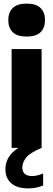

<svg xmlns="http://www.w3.org/2000/svg" viewBox="-20 -821 296 1066"><path d="M44.5 0V-548.5H211V0ZM128 -618Q75.5 -618 50.8 -642.2Q26 -666.5 26 -709.5Q26 -752 50.8 -776.5Q75.5 -801 128 -801Q180.5 -801 205.2 -776.5Q230 -752 230 -709.5Q230 -666.5 205.2 -642.2Q180.5 -618 128 -618ZM137.5 225Q74.5 225 42.2 196.2Q10 167.5 10 118.5Q10 70.5 42.5 33Q75 -4.5 162 -39.5L211 0Q145.5 27.5 124.8 54.5Q104 81.5 104 109Q104 156.5 159 156.5Q185 156.5 219.5 142V209Q203 215.5 183.2 220.2Q163.5 225 137.5 225Z"/></svg>

Font: Encode Sans Condensed ExtraBold
Style: Regular
Weight: 800
Width: 3
Designer: Multiple Designers
Foundry: Impallari Type
Version: Version 3.000; ttfautohint (v1.8.3) -l 8 -r 50 -G 200 -x 14 